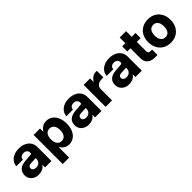

<svg xmlns="http://www.w3.org/2000/svg" viewBox="204 -1778 3091 3091"><g transform="rotate(-45 1750.0 -232.0)"><path d="M502.5 -318.5V0H356.5V-63Q333.5 -24.5 294 -6Q254.5 12.5 202 12.5Q153 12.5 115.2 -7.5Q77.5 -27.5 55.8 -62.5Q34 -97.5 34 -142.5Q34 -287.5 219.5 -299.5L329 -307.5Q356.5 -309 356.5 -330V-337Q356.5 -369 334.8 -389.5Q313 -410 275 -410Q201 -410 193 -340H43Q47 -392.5 76.8 -431.8Q106.5 -471 156.8 -492.8Q207 -514.5 272 -514.5Q341.5 -514.5 393.2 -490Q445 -465.5 473.8 -421.5Q502.5 -377.5 502.5 -318.5ZM181 -154.5Q181 -128.5 201.8 -113Q222.5 -97.5 256 -97.5Q300 -97.5 328.2 -124.8Q356.5 -152 356.5 -194V-213L242 -207Q181 -203.5 181 -154.5Z M596.5 -500H743V-423.5Q768.5 -467.5 808 -492Q847.5 -516.5 898 -516.5Q959.5 -516.5 1005.8 -483.5Q1052 -450.5 1077.8 -391Q1103.5 -331.5 1103.5 -252Q1103.5 -172 1077.8 -112Q1052 -52 1005.8 -18.8Q959.5 14.5 898 14.5Q847.5 14.5 808 -10.2Q768.5 -35 743 -79.5V163H596.5ZM955 -252Q955 -318.5 927 -355.2Q899 -392 849 -392Q798.5 -392 770.8 -355.2Q743 -318.5 743 -252Q743 -184.5 770.8 -147.2Q798.5 -110 849 -110Q899 -110 927 -147.2Q955 -184.5 955 -252Z M1642 -318.5V0H1496V-63Q1473 -24.5 1433.5 -6Q1394 12.5 1341.5 12.5Q1292.5 12.5 1254.8 -7.5Q1217 -27.5 1195.2 -62.5Q1173.5 -97.5 1173.5 -142.5Q1173.5 -287.5 1359 -299.5L1468.5 -307.5Q1496 -309 1496 -330V-337Q1496 -369 1474.2 -389.5Q1452.5 -410 1414.5 -410Q1340.5 -410 1332.5 -340H1182.5Q1186.5 -392.5 1216.2 -431.8Q1246 -471 1296.2 -492.8Q1346.5 -514.5 1411.5 -514.5Q1481 -514.5 1532.8 -490Q1584.5 -465.5 1613.2 -421.5Q1642 -377.5 1642 -318.5ZM1320.5 -154.5Q1320.5 -128.5 1341.2 -113Q1362 -97.5 1395.5 -97.5Q1439.5 -97.5 1467.8 -124.8Q1496 -152 1496 -194V-213L1381.5 -207Q1320.5 -203.5 1320.5 -154.5Z M1736 -500H1882.5V-416.5Q1908 -461.5 1944.8 -485.8Q1981.5 -510 2019 -510H2046V-360.5H2013.5Q1952.5 -360.5 1917.5 -333Q1882.5 -305.5 1882.5 -262V0H1736Z M2560 -318.5V0H2414V-63Q2391 -24.5 2351.5 -6Q2312 12.5 2259.5 12.5Q2210.5 12.5 2172.8 -7.5Q2135 -27.5 2113.2 -62.5Q2091.5 -97.5 2091.5 -142.5Q2091.5 -287.5 2277 -299.5L2386.5 -307.5Q2414 -309 2414 -330V-337Q2414 -369 2392.2 -389.5Q2370.5 -410 2332.5 -410Q2258.5 -410 2250.5 -340H2100.5Q2104.5 -392.5 2134.2 -431.8Q2164 -471 2214.2 -492.8Q2264.5 -514.5 2329.5 -514.5Q2399 -514.5 2450.8 -490Q2502.5 -465.5 2531.2 -421.5Q2560 -377.5 2560 -318.5ZM2238.5 -154.5Q2238.5 -128.5 2259.2 -113Q2280 -97.5 2313.5 -97.5Q2357.5 -97.5 2385.8 -124.8Q2414 -152 2414 -194V-213L2299.5 -207Q2238.5 -203.5 2238.5 -154.5Z M2917 -123V0H2854Q2778.5 0 2731.8 -39.8Q2685 -79.5 2685 -158.5V-383.5H2613V-500H2685V-628.5H2830.5V-500H2917V-383.5H2830.5V-178.5Q2830.5 -147.5 2842.2 -135.2Q2854 -123 2875.5 -123Z M2956.5 -252Q2956.5 -331.5 2988.5 -391Q3020.5 -450.5 3078 -483.5Q3135.5 -516.5 3212 -516.5Q3288 -516.5 3345.2 -483.5Q3402.5 -450.5 3434.5 -391Q3466.5 -331.5 3466.5 -252Q3466.5 -172 3434.5 -112Q3402.5 -52 3345.2 -18.8Q3288 14.5 3212 14.5Q3135.5 14.5 3078 -18.8Q3020.5 -52 2988.5 -112Q2956.5 -172 2956.5 -252ZM3317.5 -252Q3317.5 -318.5 3289.8 -355.2Q3262 -392 3212 -392Q3161.5 -392 3133 -355.2Q3104.5 -318.5 3104.5 -252Q3104.5 -184.5 3133 -147.2Q3161.5 -110 3212 -110Q3262 -110 3289.8 -147.2Q3317.5 -184.5 3317.5 -252Z"/></g></svg>

Font: Overused Grotesk
Style: Bold
Weight: 710
Version: Version 0.004